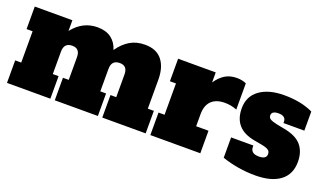

<svg xmlns="http://www.w3.org/2000/svg" viewBox="-63 -935 2213 1314"><g transform="rotate(20 1044.0 -278.0)"><path d="M1028 -164V0H712V-164H754V-328Q754 -361 740 -376.5Q726 -392 698 -392Q638 -392 638 -328V-164H680V0H366V-164H408V-328Q408 -361 394 -376.5Q380 -392 352 -392Q292 -392 292 -328V-164H334V0H18V-164H62V-392H18V-556H292V-478Q364 -570 472 -570Q533 -570 571.5 -541.5Q610 -513 626 -461Q662 -513 708.5 -541Q755 -569 818 -569Q901 -569 942.5 -517Q984 -465 984 -374V-164Z M1555 -556V-365Q1514 -382 1467 -382Q1404 -382 1370 -349Q1336 -316 1336 -251V-164H1426V0H1062V-164H1106V-392H1062V-556H1336V-483Q1364 -525 1400 -547.5Q1436 -570 1487 -570Q1507 -570 1525 -566Q1543 -562 1555 -556Z M1587 -26V-174H1749V-164Q1749 -116 1810 -116Q1864 -116 1864 -153Q1864 -173 1848.5 -183Q1833 -193 1794 -200L1744 -209Q1587 -237 1587 -387Q1587 -474 1653 -522Q1719 -570 1831 -570Q1956 -570 2042 -528V-389H1890V-399Q1890 -419 1876.5 -429.5Q1863 -440 1837 -440Q1787 -440 1787 -408Q1787 -391 1801 -382Q1815 -373 1852 -365L1909 -354Q1998 -337 2036 -291Q2074 -245 2074 -173Q2074 -82 2010.5 -34Q1947 14 1830 14Q1704 14 1587 -26Z"/></g></svg>

Font: Alfa Slab One
Style: Regular
Weight: 400
Designer: JM Sole
Foundry: JM Sole
Version: Version 2.000